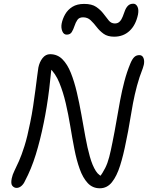

<svg xmlns="http://www.w3.org/2000/svg" viewBox="-20 -1001 794 1031"><path d="M69 8Q56 8 46.5 -3Q37 -14 43 -43Q47 -63 57.5 -84Q68 -105 82 -136.5Q96 -168 111.5 -217Q127 -266 142 -342Q151 -385 158 -431.5Q165 -478 170.5 -520.5Q176 -563 180 -594.5Q184 -626 186 -638Q192 -668 208.5 -689Q225 -710 249 -710Q288 -710 315 -683Q342 -656 360.5 -609.5Q379 -563 392.5 -505.5Q406 -448 417 -386Q428 -324 438.5 -266Q449 -208 462.5 -160Q476 -112 494.5 -83Q513 -54 540 -51L511 -44Q532 -73 545 -99Q558 -125 566.5 -158Q575 -191 584 -237Q596 -296 605.5 -352Q615 -408 625 -461.5Q635 -515 648 -564.5Q661 -614 680 -660Q690 -684 701 -694.5Q712 -705 728 -705Q741 -705 747.5 -695Q754 -685 754 -669.5Q754 -654 747 -635Q728 -587 715.5 -540Q703 -493 694 -446Q685 -399 677 -348.5Q669 -298 657 -242Q643 -169 625 -112Q607 -55 581 -22.5Q555 10 516 10Q477 10 451 -18Q425 -46 408 -93.5Q391 -141 379.5 -200Q368 -259 357.5 -323Q347 -387 333 -447Q319 -507 298.5 -557Q278 -607 245 -637L257 -641Q251 -578 244.5 -525Q238 -472 230.5 -426.5Q223 -381 215 -342Q196 -248 172 -170.5Q148 -93 114 -29Q107 -13 95 -2.5Q83 8 69 8ZM338 -815Q322 -815 314.5 -833.5Q307 -852 311 -874Q316 -900 330 -924.5Q344 -949 369 -964.5Q394 -980 432 -980Q473 -980 496.5 -964Q520 -948 535.5 -927.5Q551 -907 564 -891Q577 -875 597 -875Q613 -875 623 -885.5Q633 -896 639 -912Q645 -928 651 -944Q657 -960 667.5 -970.5Q678 -981 696 -981Q710 -981 718 -965.5Q726 -950 721 -923Q709 -866 675.5 -835Q642 -804 593 -804Q558 -804 536.5 -819.5Q515 -835 499 -856Q483 -877 466.5 -892.5Q450 -908 426 -908Q405 -908 395.5 -894Q386 -880 380 -861.5Q374 -843 365.5 -829Q357 -815 338 -815Z"/></svg>

Font: Shantell Sans Light
Style: Italic
Weight: 300
Italic angle: -11°
Designer: Stephen Nixon, Anya Danilova, Shantell Martin
Foundry: Arrow Type
Version: Version 1.008;[ac192a2d6]